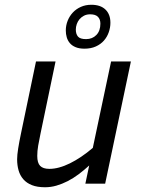

<svg xmlns="http://www.w3.org/2000/svg" viewBox="-20 -770 597 805"><path d="M212.9 -512.2 149.9 -210Q144 -182.1 140.1 -159.4Q136.2 -136.7 136.2 -116.2Q136.2 -86.9 148.4 -74.5Q160.6 -62 187 -62Q226.1 -62 273.2 -85.2Q320.3 -108.4 369.1 -149.9L445.8 -512.2H528.8L420.9 0H337.9L354 -76.2Q332 -56.2 309.6 -39.3Q287.1 -22.5 263.7 -10.5Q240.2 1.5 216.6 8.3Q192.9 15.1 168.9 15.1Q136.2 15.1 114 6.3Q91.8 -2.4 77.9 -18.3Q64 -34.2 57.9 -55.7Q51.8 -77.1 51.8 -102.1Q51.8 -120.1 56.2 -147.5Q60.5 -174.8 67.9 -210L130.9 -512.2ZM442.9 -674.8Q442.9 -654.3 436 -634.8Q429.2 -615.2 415.8 -599.9Q402.3 -584.5 381.8 -575.2Q361.3 -565.9 334 -565.9Q312 -565.9 296.9 -572.3Q281.7 -578.6 272.7 -589.4Q263.7 -600.1 259.8 -613.8Q255.9 -627.4 255.9 -642.1Q255.9 -663.6 263.7 -683.1Q271.5 -702.6 285.4 -717.5Q299.3 -732.4 319.1 -741.2Q338.9 -750 362.8 -750Q401.4 -750 422.1 -730Q442.9 -710 442.9 -674.8ZM340.8 -606Q367.2 -606 384 -623.3Q400.9 -640.6 400.9 -670.9Q400.9 -689 390.6 -699.5Q380.4 -710 357.9 -710Q343.3 -710 332 -704.1Q320.8 -698.2 313.2 -689.2Q305.7 -680.2 301.8 -668.7Q297.9 -657.2 297.9 -646Q297.9 -627.4 306.9 -616.7Q315.9 -606 340.8 -606Z"/></svg>

Font: Clear Sans
Style: Italic
Weight: 400
Italic angle: -12°
Foundry: Intel Corporation
Version: Version 1.00